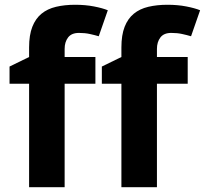

<svg xmlns="http://www.w3.org/2000/svg" viewBox="-20 -785 859 805"><path d="M20 -506 102 -546V-586Q102 -638 115.5 -672.5Q129 -707 154 -727.5Q179 -748 215 -756.5Q251 -765 295 -765Q338 -765 374 -758Q410 -751 432 -742L394 -633Q377 -638 356.5 -642.5Q336 -647 311 -647Q280 -647 265.5 -628Q251 -609 251 -580V-546H380V-434H251V0H102V-434H20ZM407 -506 489 -546V-586Q489 -638 502.5 -672.5Q516 -707 541 -727.5Q566 -748 602 -756.5Q638 -765 682 -765Q725 -765 761 -758Q797 -751 819 -742L781 -633Q764 -638 743.5 -642.5Q723 -647 698 -647Q667 -647 652.5 -628Q638 -609 638 -580V-546H767V-434H638V0H489V-434H407Z"/></svg>

Font: BC Sans
Style: Bold
Weight: 700
Designer: Monotype Design Team
Province of B.C.
Foundry: Monotype Imaging Inc.
Version: Version 2.000;GOOG;noto-source:20170915:90ef993387c0